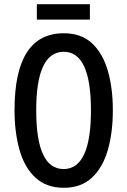

<svg xmlns="http://www.w3.org/2000/svg" viewBox="-20 -933 604 912"><path d="M516 -409Q516 -303 492 -220Q468 -137 416.5 -89Q365 -41 283 -41Q200 -41 148 -89.5Q96 -138 72.5 -221.5Q49 -305 49 -410Q49 -775 283 -775Q366 -775 417 -727.5Q468 -680 492 -597.5Q516 -515 516 -409ZM152 -409Q152 -130 282 -130Q412 -130 412 -409Q412 -687 283 -687Q152 -687 152 -409ZM407 -913V-840H155V-913Z"/></svg>

Font: Noto Sans Tamil UI ExtraCondensed Medium
Style: Regular
Weight: 500
Width: 2
Designer: Jelle Bosma - Monotype Design Team
Foundry: Monotype Imaging Inc.
Version: Version 2.004; ttfautohint (v1.8.4.7-5d5b)